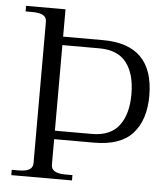

<svg xmlns="http://www.w3.org/2000/svg" viewBox="-51 -746 684 791"><g transform="rotate(5 291.0 -350.0)"><path d="M25 -22H53Q83 -22 97.5 -30.5Q112 -39 112 -57V-642Q112 -660 97.5 -668.5Q83 -677 53 -677H25V-700H188V-587H353Q563 -587 563 -375Q563 -276 513 -219.5Q463 -163 353 -163H188V-57Q188 -22 247 -22H276V0H25ZM341 -198Q417 -198 453 -245Q489 -292 489 -375Q489 -459 453 -505.5Q417 -552 341 -552H188V-198Z"/></g></svg>

Font: Taviraj Light
Style: Regular
Weight: 300
Designer: Katatrad Team
Foundry: CadsonDemak
Version: Version 1.001